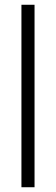

<svg xmlns="http://www.w3.org/2000/svg" viewBox="-20 -786 235 806"><path d="M125 0H70V-766H125Z"/></svg>

Font: Josefin Sans
Style: Regular
Weight: 400
Designer: Santiago Orozco
Foundry: Typemade
Version: Version 1.0